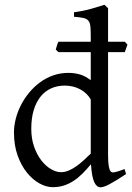

<svg xmlns="http://www.w3.org/2000/svg" viewBox="-20 -777 560 812"><path d="M513.2 -41Q490.7 -25.9 473.4 -15.4Q456.1 -4.9 443.1 2Q430.2 8.8 420.9 12Q411.6 15.1 404.8 15.1Q388.7 15.1 378.4 -7.1Q368.2 -29.3 364.7 -82.5Q346.2 -60.1 327.9 -42Q309.6 -23.9 290.3 -11.5Q271 1 249.5 7.8Q228 14.6 203.1 14.6Q175.8 14.6 147 -1.2Q118.2 -17.1 94 -46.9Q69.8 -76.7 54.4 -119.6Q39.1 -162.6 39.1 -216.8Q39.1 -244.6 46.6 -274.4Q54.2 -304.2 68.4 -332Q82.5 -359.9 103 -384.8Q123.5 -409.7 148.9 -428.5Q174.3 -447.3 204.6 -458Q234.9 -468.8 269 -468.8Q292 -468.8 314.7 -463.1Q337.4 -457.5 363.8 -438V-556.6H227.1L215.8 -567.4Q218.3 -575.2 220.7 -584Q223.1 -592.8 227.1 -600.6H363.8V-622.1Q363.8 -648.9 362.3 -664.8Q360.8 -680.7 354 -689.2Q347.2 -697.8 333 -700.9Q318.8 -704.1 293 -706.1V-725.1Q333 -730.5 364.7 -739.5Q396.5 -748.5 421.9 -756.8L437 -742.2V-600.6H507.8L519 -588.4L507.8 -556.6H437V-124Q437 -106.9 437.7 -94.7Q438.5 -82.5 439.9 -74.2Q441.4 -65.9 443.4 -60.5Q445.3 -55.2 448.2 -51.8Q452.6 -46.4 465.1 -48.6Q477.5 -50.8 506.8 -62ZM363.8 -127.4V-356.4Q347.7 -384.3 318.4 -399.7Q289.1 -415 253.9 -415Q222.7 -415 196.8 -403.6Q170.9 -392.1 152.1 -369.1Q133.3 -346.2 122.8 -312Q112.3 -277.8 112.3 -231.9Q112.3 -190.4 124.3 -156.5Q136.2 -122.6 154.8 -98.6Q173.3 -74.7 195.6 -61.8Q217.8 -48.8 237.8 -48.8Q254.4 -48.8 270.5 -55.7Q286.6 -62.5 302.2 -73.5Q317.9 -84.5 333.3 -98.6Q348.6 -112.8 363.8 -127.4Z"/></svg>

Font: Gentium Basic
Style: Regular
Weight: 400
Designer: J. Victor Gaultney and Annie Olsen
Foundry: SIL International
Version: Version 1.100